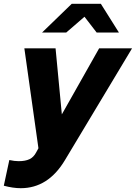

<svg xmlns="http://www.w3.org/2000/svg" viewBox="-70 -770 714 1009"><path d="M39 219Q-1 219 -50 206L-21 71Q-8 74 5 75.5Q18 77 28 77Q63 77 85 66.5Q107 56 120 31L132 9L58 -516H222L255 -169L451 -516H624L271 72Q183 219 39 219ZM151 -599 307 -750H460L555 -599H438L374 -682L278 -599Z"/></svg>

Font: Red Hat Text
Style: Bold Italic
Weight: 700
Italic angle: -12°
Designer: Pentagram, MCKL
Foundry: Pentagram, MCKL
Version: Version 1.023; ttfautohint (v1.8.3)